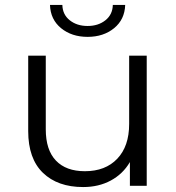

<svg xmlns="http://www.w3.org/2000/svg" viewBox="-20 -751 713 776"><path d="M316 5Q213 5 153.5 -52.5Q94 -110 94 -221V-526H165V-228Q165 -145 206 -102Q247 -59 323 -59Q406 -59 454 -109.5Q502 -160 502 -250V-526H573V0H505V-96Q477 -48 428 -21.5Q379 5 316 5ZM182 -731H232Q233 -692 262 -669Q291 -646 334 -646Q377 -646 406 -669Q435 -692 436 -731H486Q484 -672 441 -637Q398 -602 334 -602Q270 -602 227 -637Q184 -672 182 -731Z"/></svg>

Font: Belfius21
Style: Regular
Weight: 400
Designer: Montserrat's base design by Julieta Ulanovsky, modified by Coast SPRL for Belfius Bank NV.
Foundry: Montserrat's base design by Julieta Ulanovsky, modified by Coast SPRL for Belfius Bank NV.
Version: Version 2.000;FEAKit 1.0